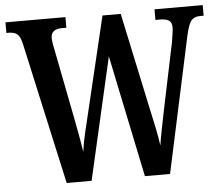

<svg xmlns="http://www.w3.org/2000/svg" viewBox="-51 -772 959 829"><g transform="rotate(-5 428.5 -357.0)"><path d="M69 -615Q62 -647 49 -657.5Q36 -668 12 -668H2V-714H262V-668H243Q195 -668 195 -629Q195 -620 197.5 -604.5Q200 -589 203 -576L259 -290Q267 -249 275 -205.5Q283 -162 288 -128Q293 -165 302.5 -206Q312 -247 324 -296L422 -707H501L589 -294Q600 -245 608.5 -203.5Q617 -162 622 -126Q627 -160 634.5 -196.5Q642 -233 651 -279L711 -567Q713 -580 716 -599.5Q719 -619 719 -629Q719 -651 706.5 -659.5Q694 -668 667 -668H648V-714H857V-668H841Q817 -668 804 -653.5Q791 -639 780 -590L653 0H544L434 -529L313 0H205Z"/></g></svg>

Font: Noto Serif Georgian ExtraCondensed SemiBold
Style: Regular
Weight: 600
Width: 2
Designer: Monotype Design Team, Akaki Razmadze
Foundry: Google LLC
Version: Version 2.003; ttfautohint (v1.8.4.7-5d5b)